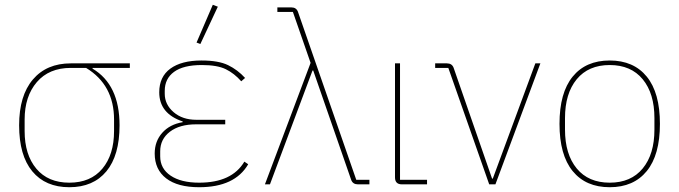

<svg xmlns="http://www.w3.org/2000/svg" viewBox="-20 -771 2840 803"><path d="M523 -487H367V-484Q480 -417 480 -247Q480 -121 425 -54.5Q370 12 270 12Q170 12 115 -54.5Q60 -121 60 -247Q60 -371 117.5 -438.5Q175 -506 276 -506H523ZM340 -487H276Q185 -487 134 -427.5Q83 -368 83 -271V-223Q83 -124 132 -65.5Q181 -7 270 -7Q359 -7 408 -65.5Q457 -124 457 -223V-271Q457 -416 340 -487Z M891 -743 818 -587 802 -593 870 -751ZM1002 -95 1018 -84Q962 12 813 12Q723 12 675 -25Q627 -62 627 -129Q627 -180 658.5 -215.5Q690 -251 744 -260V-263Q646 -296 646 -385Q646 -450 692.5 -484Q739 -518 823 -518Q894 -518 934 -498.5Q974 -479 1005 -445L989 -431Q960 -464 924.5 -481.5Q889 -499 824 -499Q747 -499 708 -470.5Q669 -442 669 -391V-379Q669 -334 706 -302Q743 -270 801 -270H922V-251H800Q731 -251 690.5 -220Q650 -189 650 -138V-117Q650 -66 693.5 -36.5Q737 -7 813 -7Q950 -7 1002 -95Z M1279 -508 1205 -721H1140V-740H1199Q1219 -740 1226 -722L1470 -19H1525V0H1477Q1456 0 1449 -18L1290 -476H1287L1109 0H1088Z M1766 -19V0H1661Q1632 0 1632 -29V-506H1653V-19Z M2052 0H2026L1855 -487H1800V-506H1849Q1870 -506 1877 -488L2038 -24H2041L2219 -506H2240Z M2685 -55.5Q2630 12 2530 12Q2430 12 2375 -55.5Q2320 -123 2320 -253Q2320 -383 2375 -450.5Q2430 -518 2530 -518Q2630 -518 2685 -450.5Q2740 -383 2740 -253Q2740 -123 2685 -55.5ZM2717 -229V-277Q2717 -380 2668 -439.5Q2619 -499 2530 -499Q2441 -499 2392 -439.5Q2343 -380 2343 -277V-229Q2343 -126 2392 -66.5Q2441 -7 2530 -7Q2619 -7 2668 -66.5Q2717 -126 2717 -229Z"/></svg>

Font: IBM Plex Sans Thin
Style: Regular
Weight: 100
Designer: Mike Abbink, Paul van der Laan, Pieter van Rosmalen
Foundry: Bold Monday
Version: Version 3.0